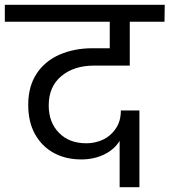

<svg xmlns="http://www.w3.org/2000/svg" viewBox="-47 -760 703 796"><path d="M343 -488C343 -488 491 -488 491 -488C491 -488 491 -670 491 -670C491 -670 635 -670 635 -670C635 -670 636 -740 636 -740C636 -740 -27 -740 -27 -740C-27 -740 -27 -670 -27 -670C-27 -670 408 -670 408 -670C408 -670 408 -560 408 -560C408 -560 336 -560 336 -560C336 -560 336 -560 336 -560C286 -560 241 -551 201 -534C160 -516 128 -490 105 -455C82 -420 70 -377 70 -326C70 -326 70 -326 70 -326C70 -279 79 -238 98 -204C117 -170 143 -144 176 -126C209 -108 247 -99 290 -99C290 -99 290 -99 290 -99C325 -99 357 -106 386 -120C414 -134 435 -153 449 -176C449 -176 449 16 449 16C449 16 531 16 531 16C531 16 531 -302 531 -302C531 -302 454 -302 454 -302C454 -302 454 -302 454 -302C454 -272 447 -247 433 -227C419 -206 401 -191 380 -181C358 -171 335 -166 312 -166C312 -166 312 -166 312 -166C264 -166 226 -180 198 -209C169 -238 155 -276 155 -323C155 -323 155 -323 155 -323C155 -376 173 -416 208 -445C243 -474 288 -488 343 -488Z"/></svg>

Font: Girnar Poppins
Style: Regular
Weight: 500
Designer: Ninad Kale (Devanagari), Jonny Pinhorn (Latin)
Foundry: Indian Type Foundry
Version: ""